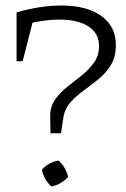

<svg xmlns="http://www.w3.org/2000/svg" viewBox="-20 -675 455 696"><path d="M203 -655Q295 -655 347.5 -617Q400 -579 400 -512Q400 -470 382.5 -440.5Q365 -411 338 -389Q311 -367 283.5 -347Q256 -327 235.5 -304Q215 -281 210 -251L201 -192H163L162 -255Q162 -289 179.5 -314Q197 -339 223.5 -360Q250 -381 276.5 -402Q303 -423 321 -448.5Q339 -474 339 -508Q339 -554 301 -579Q263 -604 194 -604Q151 -604 98 -593L62 -453H40V-630Q126 -655 203 -655ZM192 -93Q217 -72 227 -34Q202 -6 166 1Q138 -26 132 -60Q156 -87 192 -93Z"/></svg>

Font: Piazzolla SC Light
Style: Regular
Weight: 300
Designer: Juan Pablo del Peral
Foundry: Huerta Tipografica
Version: Version 1.330